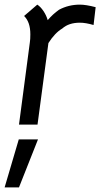

<svg xmlns="http://www.w3.org/2000/svg" viewBox="-53 -537 449 829"><path d="M360 -506 351 -429Q317 -439 292 -439Q244 -439 216 -414Q184 -395 156 -351L109 1H29L76 -355Q78 -367 78 -389Q78 -442 51 -468L108 -517Q122 -508 134.5 -489.5Q147 -471 153 -450Q175 -476 202 -495Q243 -517 292 -517Q318 -517 360 -506ZM28 65H111L29 272H-33Z"/></svg>

Font: Bellota
Style: Bold Italic
Weight: 700
Italic angle: -7.5°
Designer: Kemie Guaida
Foundry: Kemie Guaida
Version: Version 4.001